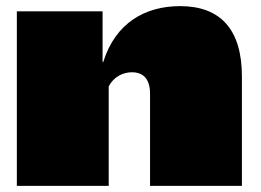

<svg xmlns="http://www.w3.org/2000/svg" viewBox="-20 -607 852 627"><path d="M35 0H335V-325C352 -357 382 -371 411 -371C447 -371 470 -350 470 -301V0H770V-357C770 -512 699 -587 568 -587C455 -587 357 -533 317 -404H315V-570H35Z"/></svg>

Font: Mattone Black
Style: Regular
Weight: 900
Width: 6
Designer: Nunzio Mazzaferro
Foundry: Collletttivo
Version: Version 2.000;Glyphs 3.2 (3217)